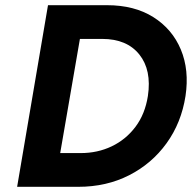

<svg xmlns="http://www.w3.org/2000/svg" viewBox="-20 -720 740 740"><path d="M282 0H46L165 -700H392Q498 -700 571 -654Q644 -608 677 -529Q710 -450 695 -350Q679 -247 622 -168Q565 -89 477.5 -44.5Q390 0 282 0ZM374 -570H288L212 -130H291Q356 -130 410.5 -156Q465 -182 502 -231Q539 -280 550 -350Q565 -450 517 -510Q469 -570 374 -570Z"/></svg>

Font: Von Semi
Style: Italic
Weight: 600
Version: Version 4.000; ttfautohint (v1.8.4.7-5d5b)